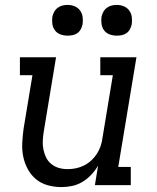

<svg xmlns="http://www.w3.org/2000/svg" viewBox="-20 -753 640 781"><path d="M230 8Q201 8 174 0.5Q147 -7 126.5 -24Q106 -41 93 -65Q80 -89 74.5 -116Q69 -143 70.5 -172Q72 -201 76 -230L112 -447H61V-520H208L158 -218Q155 -199 154 -181Q153 -163 156.5 -145.5Q160 -128 167.5 -112.5Q175 -97 188.5 -86Q202 -75 219 -70Q236 -65 255 -65Q272 -65 289 -68.5Q306 -72 322 -80Q338 -88 351.5 -100.5Q365 -113 374.5 -128Q384 -143 389.5 -159.5Q395 -176 397 -193L439 -447H388V-520H535L461 -74H512V0H366L379 -79Q367 -59 351 -42Q335 -25 315 -13Q295 -1 273 3.5Q251 8 230 8ZM455 -608Q440 -608 426 -613Q412 -618 403.5 -629.5Q395 -641 393 -655.5Q391 -670 393 -685Q395 -695 400.5 -705Q406 -715 415 -721.5Q424 -728 434 -730.5Q444 -733 455 -733Q470 -733 483.5 -727.5Q497 -722 505.5 -710.5Q514 -699 516 -684.5Q518 -670 516 -655Q514 -645 509 -635Q504 -625 495 -618.5Q486 -612 475.5 -610Q465 -608 455 -608ZM255 -608Q240 -608 226 -613Q212 -618 203.5 -629.5Q195 -641 193 -655.5Q191 -670 193 -685Q195 -695 200.5 -705Q206 -715 215 -721.5Q224 -728 234 -730.5Q244 -733 255 -733Q270 -733 283.5 -727.5Q297 -722 305.5 -710.5Q314 -699 316 -684.5Q318 -670 316 -655Q314 -645 309 -635Q304 -625 295 -618.5Q286 -612 275.5 -610Q265 -608 255 -608Z"/></svg>

Font: Iosevka Etoile Oblique
Style: Regular
Weight: 400
Italic angle: -9°
Designer: Belleve Invis
Foundry: Belleve Invis
Version: Version 15.5.2; ttfautohint (v1.8.4)